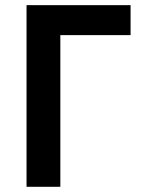

<svg xmlns="http://www.w3.org/2000/svg" viewBox="-20 -718 549 738"><path d="M82 0V-698.2H481.9V-583H211.9V0Z"/></svg>

Font: Anuphan SemiBold
Style: Bold
Weight: 600
Designer: Mike Abbink, Paul van der Laan, Pieter van Rosmalen, Mint Tantisuwanna
Foundry: Bold Monday; Cadson Demak
Version: Version 3.002;hotconv 1.0.109;makeotfexe 2.5.65596